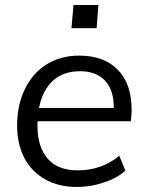

<svg xmlns="http://www.w3.org/2000/svg" viewBox="-20 -736 584 763"><path d="M129 -254V-234Q129 -152 170 -105Q210 -59 289 -59Q384 -59 454 -117L478 -58Q446 -28 393 -11Q341 7 286 7Q213 7 160 -23Q105 -54 77 -108Q48 -164 48 -236Q48 -319 79 -382Q109 -445 165 -480Q221 -515 295 -515Q392 -515 447 -460Q503 -404 503 -300Q503 -278 500 -254ZM299 -453Q232 -453 191 -416Q149 -378 135 -307H432Q433 -376 398 -415Q362 -453 299 -453ZM272 -716H371L364 -624H264Z"/></svg>

Font: PRinguin Sans
Style: Italic
Weight: 400
Designer: Vernon Adams
Foundry: Vernon Adams
Version: ""